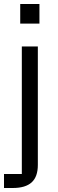

<svg xmlns="http://www.w3.org/2000/svg" viewBox="-22 -737 290 959"><path d="M167 87Q167 146 136 174Q105 202 42 202H-2V132H87V-505H167ZM79 -717H175V-619H79Z"/></svg>

Font: 42dot Sans
Style: Regular
Weight: 400
Designer: 42dot
Version: Version 1.000